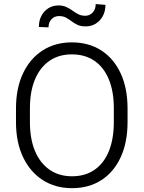

<svg xmlns="http://www.w3.org/2000/svg" viewBox="-20 -933 720 962"><path d="M619.1 -321.3Q619.1 -220.2 585 -145.8Q550.8 -71.3 488.3 -30.8Q425.8 9.8 340.8 9.8Q257.3 9.8 194.1 -30.8Q130.9 -71.3 95.5 -145.8Q60.1 -220.2 60.1 -321.3V-389.2Q60.1 -490.7 95.2 -565.2Q130.4 -639.6 193.4 -680.2Q256.3 -720.7 339.8 -720.7Q424.8 -720.7 487.5 -680.2Q550.3 -639.6 584.7 -565.2Q619.1 -490.7 619.1 -389.2ZM550.3 -390.1Q550.3 -474.6 525.4 -535.2Q500.5 -595.7 453.4 -628.2Q406.2 -660.6 339.8 -660.6Q274.9 -660.6 227.8 -628.2Q180.7 -595.7 155.3 -535.2Q129.9 -474.6 129.9 -390.1V-321.3Q129.9 -236.8 155.5 -176Q181.2 -115.2 228.5 -82.5Q275.9 -49.8 340.8 -49.8Q407.2 -49.8 454.1 -82.5Q501 -115.2 525.6 -176Q550.3 -236.8 550.3 -321.3ZM223.1 -795.9 174.8 -797.9Q174.8 -830.1 187.7 -854.2Q200.7 -878.4 222.9 -892.1Q245.1 -905.8 272.9 -905.8Q294.9 -905.8 311.8 -898.2Q328.6 -890.6 342.8 -880.1Q356.9 -869.6 372.1 -861.8Q387.2 -854 407.2 -854Q429.2 -854 444.3 -870.1Q459.5 -886.2 459.5 -912.6L508.3 -908.7Q508.3 -876.5 495.1 -852.3Q481.9 -828.1 459.7 -814.5Q437.5 -800.8 409.7 -800.8Q384.3 -800.8 367.7 -808.8Q351.1 -816.9 338.1 -826.9Q325.2 -836.9 310.8 -844.7Q296.4 -852.5 275.4 -852.5Q253.4 -852.5 238.3 -836.9Q223.1 -821.3 223.1 -795.9Z"/></svg>

Font: Heebo Light
Style: Regular
Weight: 300
Designer: Oded Ezer
Foundry: Ezer Type House
Version: Version 3.100